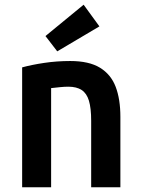

<svg xmlns="http://www.w3.org/2000/svg" viewBox="-20 -795 600 815"><path d="M74 0V-509Q114 -520 167.5 -528Q221 -536 278 -536Q358 -536 404.5 -507.5Q451 -479 471 -426.5Q491 -374 491 -299V0H367V-282Q367 -336 357.5 -367.5Q348 -399 326.5 -413Q305 -427 270 -427Q253 -427 234.5 -425Q216 -423 197 -421V0ZM223 -577 173 -642 335 -775 402 -683Z"/></svg>

Font: Ubuntu Sans Mono SemiBold
Style: Regular
Weight: 600
Monospace: yes
Designer: Dalton Maag Ltd
Foundry: Dalton Maag Ltd
Version: Version 1.006